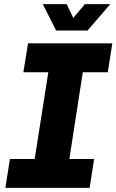

<svg xmlns="http://www.w3.org/2000/svg" viewBox="-20 -910 564 930"><path d="M6 0 28 -140H148L214 -560H93L116 -700H524L502 -560H381L316 -140H436L414 0ZM252 -762 187 -890H303L335 -823L391 -890H514L404 -762Z"/></svg>

Font: MuseoModerno Thin
Style: Bold Italic
Weight: 700
Italic angle: -9°
Version: Version 1.003